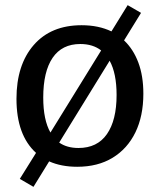

<svg xmlns="http://www.w3.org/2000/svg" viewBox="-20 -638 619 746"><path d="M297 -540Q363 -540 413 -516L476 -618L528 -588L462 -481Q498 -447 517.5 -395Q537 -343 537 -274Q537 -187 506 -123.5Q475 -60 417.5 -25Q360 10 280 10Q218 10 171 -11L110 88L57 57L120 -44Q44 -113 44 -254Q44 -386 111 -463Q178 -540 297 -540ZM292 -467Q221 -467 184.5 -413.5Q148 -360 148 -259Q148 -172 176 -123L373 -442Q341 -467 292 -467ZM433 -269Q433 -353 406 -402L210 -84Q240 -63 285 -63Q358 -63 395.5 -117Q433 -171 433 -269Z"/></svg>

Font: Bitter Medium
Style: Regular
Weight: 500
Designer: Sol Matas, and Bitter project Authors
Foundry: Sol Matas
Version: Version 2.001